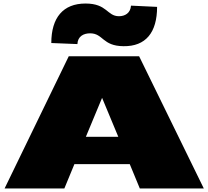

<svg xmlns="http://www.w3.org/2000/svg" viewBox="-20 -1069 1180 1089"><path d="M345 0 402 -138H716L773 0H1136L769 -750H370L6 0ZM271 -825 419 -819C421 -863 454 -880 491 -880C566 -880 560 -808 680 -807C807 -805 871 -885 871 -1030L723 -1037C720 -994 688 -977 655 -977C586 -977 589 -1049 465 -1049C338 -1049 271 -969 271 -825ZM467 -293 559 -514 651 -293Z"/></svg>

Font: Mattone Black
Style: Regular
Weight: 900
Width: 6
Designer: Nunzio Mazzaferro
Foundry: Collletttivo
Version: Version 2.000;Glyphs 3.2 (3217)